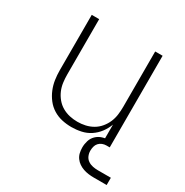

<svg xmlns="http://www.w3.org/2000/svg" viewBox="-162 -660 925 962"><g transform="rotate(30 300.0 -179.5)"><path d="M287 8Q259 8 232 2Q205 -4 181.5 -18.5Q158 -33 141 -55Q124 -77 113.5 -102.5Q103 -128 99 -155Q95 -182 95 -210V-530H138V-210Q138 -187 141 -164Q144 -141 153 -120Q162 -99 177 -81Q192 -63 212 -51.5Q232 -40 254.5 -35Q277 -30 300 -30Q323 -30 345.5 -35Q368 -40 388 -51.5Q408 -63 423 -81Q438 -99 447 -120Q456 -141 459 -164Q462 -187 462 -210V-530H505V0H462V-107Q452 -80 435 -57.5Q418 -35 394.5 -19.5Q371 -4 343 2Q315 8 287 8ZM586 171H511Q496 171 480.5 169Q465 167 450.5 162Q436 157 423.5 148.5Q411 140 402 127.5Q393 115 389.5 100Q386 85 386 69Q386 49 392 29.5Q398 10 412.5 -4Q427 -18 446.5 -24Q466 -30 486 -30V0Q474 0 462.5 4.5Q451 9 443 18Q435 27 432 39Q429 51 429 63Q429 78 435 92Q441 106 453.5 114.5Q466 123 481 126Q496 129 511 129H586Z"/></g></svg>

Font: Iosevka Curly XLtEx
Style: Regular
Weight: 200
Width: 7
Monospace: yes
Designer: Belleve Invis
Foundry: Belleve Invis
Version: Version 11.1.0; ttfautohint (v1.8.3)